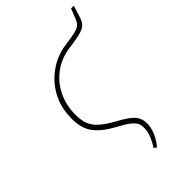

<svg xmlns="http://www.w3.org/2000/svg" viewBox="-237 -679 950 950"><g transform="rotate(-45 238.0 -204.5)"><path d="M203 -23Q134 -60 103.5 -101Q73 -142 73 -206Q73 -288 106 -347.5Q139 -407 192.5 -443.5Q246 -480 309 -489L337 -493Q374 -498 392.5 -504Q411 -510 420 -519Q429 -528 435 -543L457 -598H476L459 -543Q452 -518 440.5 -504Q429 -490 406 -482.5Q383 -475 343 -469L313 -465Q249 -456 201 -420.5Q153 -385 126.5 -330.5Q100 -276 100 -211Q100 -170 111.5 -142Q123 -114 149 -92Q175 -70 216 -47Q278 -14 299.5 10.5Q321 35 321 71Q321 99 307.5 131Q294 163 271 189L257 179Q271 159 283 131Q295 103 295 74Q295 56 288 42Q281 28 261 12.5Q241 -3 203 -23Z"/></g></svg>

Font: Source Serif 4 SmText ExtraLight
Style: Italic
Weight: 200
Italic angle: -12°
Designer: Frank Grießhammer
Foundry: Adobe
Version: Version 4.005;hotconv 1.1.0;makeotfexe 2.6.0